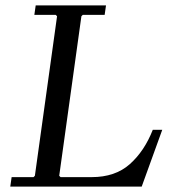

<svg xmlns="http://www.w3.org/2000/svg" viewBox="-20 -690 638 710"><path d="M545 -210H580L504 0H18L23 -35H104L109 -40L191 -630L186 -635H107L112 -670H372L367 -635H286L281 -630L199 -40L204 -35H319Q406 -35 460 -83Q514 -131 545 -210Z"/></svg>

Font: Brygada 1918
Style: Italic
Weight: 400
Italic angle: -8°
Designer: Mateusz Machalski | Borys Kosmynka | Przemek Hoffer
Foundry: NIEPODLEGLA 2018
Version: Version 3.006